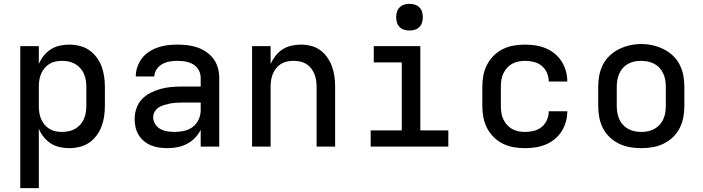

<svg xmlns="http://www.w3.org/2000/svg" viewBox="-20 -759 3640 994"><path d="M85 215V-520H181V-428Q191 -451 206.5 -470.5Q222 -490 243 -503.5Q264 -517 288.5 -522.5Q313 -528 338 -528Q365 -528 392 -521.5Q419 -515 441 -500Q463 -485 479.5 -463Q496 -441 505.5 -416Q515 -391 519 -364Q523 -337 523 -310V-210Q523 -183 519 -156Q515 -129 505.5 -104Q496 -79 479.5 -57Q463 -35 441 -20Q419 -5 392 1.5Q365 8 338 8Q313 8 288.5 2.5Q264 -3 243 -16.5Q222 -30 206.5 -49.5Q191 -69 181 -92V215ZM301 -76Q318 -76 335.5 -79.5Q353 -83 368 -91.5Q383 -100 395 -113Q407 -126 414 -142Q421 -158 424 -175.5Q427 -193 427 -210V-310Q427 -327 424 -344.5Q421 -362 414 -378Q407 -394 395 -407Q383 -420 368 -428.5Q353 -437 335.5 -440.5Q318 -444 301 -444Q284 -444 267 -440.5Q250 -437 235.5 -428Q221 -419 210 -405.5Q199 -392 192.5 -376.5Q186 -361 183.5 -344Q181 -327 181 -310V-210Q181 -193 183.5 -176Q186 -159 192.5 -143.5Q199 -128 210 -114.5Q221 -101 235.5 -92Q250 -83 267 -79.5Q284 -76 301 -76Z M847 8Q826 8 804.5 5Q783 2 763 -6Q743 -14 726 -28Q709 -42 698 -60Q687 -78 682 -99Q677 -120 677 -142Q677 -170 686 -197Q695 -224 714 -244.5Q733 -265 758.5 -278Q784 -291 811 -298.5Q838 -306 865.5 -308.5Q893 -311 921 -311H1019V-356Q1019 -370 1014.5 -383.5Q1010 -397 1001 -408Q992 -419 980 -426Q968 -433 954.5 -437Q941 -441 927 -442.5Q913 -444 899 -444Q878 -444 858 -440.5Q838 -437 820.5 -427.5Q803 -418 791 -400.5Q779 -383 779 -363Q779 -363 779 -363Q779 -363 779 -363H683Q683 -363 683 -363Q683 -363 683 -364Q683 -389 691.5 -413.5Q700 -438 715.5 -458Q731 -478 753 -492Q775 -506 799 -514Q823 -522 848 -525Q873 -528 899 -528Q925 -528 951 -525Q977 -522 1001.5 -513.5Q1026 -505 1048 -490Q1070 -475 1085.5 -454Q1101 -433 1108 -407.5Q1115 -382 1115 -356V0H1019V-87Q1007 -63 989 -44.5Q971 -26 947.5 -14Q924 -2 898.5 3Q873 8 847 8ZM884 -76Q909 -76 933.5 -81.5Q958 -87 978 -102Q998 -117 1008.5 -140.5Q1019 -164 1019 -189V-228H921Q906 -228 890.5 -227Q875 -226 860 -223Q845 -220 830 -215.5Q815 -211 802 -203Q789 -195 781 -181Q773 -167 773 -152Q773 -133 783.5 -116.5Q794 -100 810.5 -91Q827 -82 846 -79Q865 -76 884 -76Z M1285 0V-520H1381V-428Q1391 -450 1406.5 -470Q1422 -490 1443 -503.5Q1464 -517 1488.5 -522.5Q1513 -528 1537 -528Q1564 -528 1590 -521.5Q1616 -515 1637.5 -499.5Q1659 -484 1674.5 -461.5Q1690 -439 1699 -414Q1708 -389 1711.5 -363Q1715 -337 1715 -310V0H1619V-310Q1619 -327 1616.5 -344Q1614 -361 1607.5 -376.5Q1601 -392 1590.5 -405.5Q1580 -419 1565.5 -428Q1551 -437 1534 -440.5Q1517 -444 1500 -444Q1483 -444 1466 -440.5Q1449 -437 1434.5 -428Q1420 -419 1409.5 -405.5Q1399 -392 1392.5 -376.5Q1386 -361 1383.5 -344Q1381 -327 1381 -310V0Z M1899 0V-84H2060V-436H1915V-520H2156V-84H2301V0ZM2100 -601Q2086 -601 2072.5 -605Q2059 -609 2049 -619Q2039 -629 2035 -642.5Q2031 -656 2031 -670Q2031 -684 2035 -697.5Q2039 -711 2049 -721Q2059 -731 2072.5 -735Q2086 -739 2100 -739Q2114 -739 2127.5 -735Q2141 -731 2151 -721Q2161 -711 2165 -697.5Q2169 -684 2169 -670Q2169 -656 2165 -642.5Q2161 -629 2151 -619Q2141 -609 2127.5 -605Q2114 -601 2100 -601Z M2698 8Q2668 8 2639 3Q2610 -2 2583.5 -15Q2557 -28 2536 -49Q2515 -70 2501.5 -96Q2488 -122 2482.5 -151.5Q2477 -181 2477 -210V-310Q2477 -339 2482.5 -368.5Q2488 -398 2501.5 -424Q2515 -450 2536 -471Q2557 -492 2583.5 -505Q2610 -518 2639 -523Q2668 -528 2698 -528Q2725 -528 2752 -524Q2779 -520 2804.5 -509.5Q2830 -499 2851.5 -481.5Q2873 -464 2887.5 -441Q2902 -418 2909.5 -391.5Q2917 -365 2917 -338Q2917 -337 2917 -337Q2917 -337 2917 -337H2821Q2821 -337 2821 -337Q2821 -337 2821 -337Q2821 -360 2811.5 -382Q2802 -404 2784 -418.5Q2766 -433 2743.5 -438.5Q2721 -444 2698 -444Q2680 -444 2663 -440.5Q2646 -437 2631 -428.5Q2616 -420 2604.5 -407Q2593 -394 2585.5 -378Q2578 -362 2575.5 -344.5Q2573 -327 2573 -310V-210Q2573 -193 2575.5 -175.5Q2578 -158 2585.5 -142Q2593 -126 2604.5 -113Q2616 -100 2631 -91.5Q2646 -83 2663 -79.5Q2680 -76 2698 -76Q2721 -76 2743.5 -81.5Q2766 -87 2784 -101.5Q2802 -116 2811.5 -138Q2821 -160 2821 -183Q2821 -183 2821 -183Q2821 -183 2821 -183H2917Q2917 -183 2917 -183Q2917 -183 2917 -182Q2917 -155 2909.5 -128.5Q2902 -102 2887.5 -79Q2873 -56 2851.5 -38.5Q2830 -21 2804.5 -10.5Q2779 0 2752 4Q2725 8 2698 8Z M3300 8Q3270 8 3241 3Q3212 -2 3185 -15Q3158 -28 3136.5 -48.5Q3115 -69 3101.5 -95.5Q3088 -122 3082.5 -151Q3077 -180 3077 -210V-310Q3077 -340 3082.5 -369Q3088 -398 3101.5 -424.5Q3115 -451 3137 -471.5Q3159 -492 3185.5 -505Q3212 -518 3241 -524.5Q3270 -531 3300 -531Q3330 -531 3359 -524.5Q3388 -518 3414.5 -505Q3441 -492 3463 -471.5Q3485 -451 3498.5 -424.5Q3512 -398 3517.5 -369Q3523 -340 3523 -310V-210Q3523 -180 3517.5 -151Q3512 -122 3498.5 -95.5Q3485 -69 3463.5 -48.5Q3442 -28 3415 -15Q3388 -2 3359 3Q3330 8 3300 8ZM3300 -76Q3318 -76 3335 -79.5Q3352 -83 3367.5 -91.5Q3383 -100 3395 -113Q3407 -126 3414 -142Q3421 -158 3424 -175Q3427 -192 3427 -210V-310Q3427 -328 3424 -345.5Q3421 -363 3413.5 -379Q3406 -395 3394 -408Q3382 -421 3366.5 -429Q3351 -437 3333.5 -440.5Q3316 -444 3298 -444Q3281 -444 3264 -440.5Q3247 -437 3231.5 -428.5Q3216 -420 3204.5 -407Q3193 -394 3186 -378Q3179 -362 3176 -344.5Q3173 -327 3173 -310V-210Q3173 -192 3176 -175Q3179 -158 3186 -142Q3193 -126 3205 -113Q3217 -100 3232.5 -91.5Q3248 -83 3265 -79.5Q3282 -76 3300 -76Z"/></svg>

Font: Iosevka Custom Medium Extended
Style: Regular
Weight: 500
Width: 7
Monospace: yes
Designer: Belleve Invis
Foundry: Belleve Invis
Version: Version 11.2.4; ttfautohint (v1.8.4)